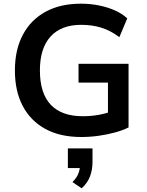

<svg xmlns="http://www.w3.org/2000/svg" viewBox="-20 -735 797 1044"><path d="M422 10Q307 10 226.5 -34Q146 -78 103.5 -159Q61 -240 61 -352Q61 -464 104 -545.5Q147 -627 227.5 -671Q308 -715 420 -715Q471 -715 518 -705.5Q565 -696 604.5 -678.5Q644 -661 672 -635L629 -533Q581 -569 531 -584.5Q481 -600 421 -600Q313 -600 255 -536.5Q197 -473 197 -352Q197 -228 256 -165.5Q315 -103 430 -103Q475 -103 516.5 -110.5Q558 -118 596 -132L567 -73V-286H407V-388H679V-42Q647 -26 604.5 -14.5Q562 -3 515.5 3.5Q469 10 422 10ZM424 289 374 255Q397 232 406 209Q415 186 415 163L442 179H349V72H483V145Q483 188 469.5 224Q456 260 424 289Z"/></svg>

Font: Nunito Sans 10pt
Style: Bold
Weight: 700
Designer: Vernon Adams
Foundry: Vernon Adams
Version: Version 3.101;gftools[0.9.27]